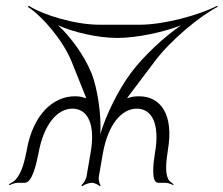

<svg xmlns="http://www.w3.org/2000/svg" viewBox="-20 -636 777 668"><path d="M77 -612C127 -580 199 -496 229 -422L278 -300L280 -294C278 -295 275 -296 273 -296C263 -300 252 -301 240 -301C167 -301 95 -240 73 -113C66 -79 58 -39 36 -13C30 -5 18 1 11 5L13 8C20 5 32 0 41 0H66C93 0 107 -69 114 -103C132 -203 179 -258 232 -258C285 -258 313 -204 295 -103L281 -22C279 -11 269 4 263 9L266 12C272 7 288 0 299 0C309 0 323 7 327 12L330 9C326 4 322 -11 324 -22L338 -103C356 -203 403 -258 456 -258C509 -258 537 -204 519 -103C514 -69 504 0 531 0H556C565 0 577 5 582 8L584 5C579 1 569 -5 565 -13C553 -39 559 -79 564 -113C586 -240 537 -301 464 -301C452 -301 440 -300 429 -296C427 -296 424 -295 422 -294L426 -300L518 -422C573 -496 675 -580 737 -612L736 -616C674 -584 552 -550 466 -550H326C240 -550 130 -584 80 -616ZM182 -548C235 -524 320 -504 388 -504C456 -504 549 -524 610 -548C554 -510 480 -442 437 -384L436 -383C391 -323 347 -232 329 -169C333 -232 321 -323 298 -383L297 -384C274 -442 224 -510 182 -548Z"/></svg>

Font: Armata Saber
Style: RgIta
Weight: 400
Designer: Jasper
Foundry: Cannot Into Space Fonts
Version: Version 0.970